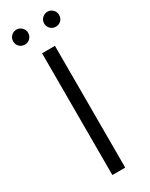

<svg xmlns="http://www.w3.org/2000/svg" viewBox="-224 -911 749 956"><g transform="rotate(-30 151.0 -433.0)"><path d="M19 -823Q19 -841 31.5 -853.5Q44 -866 62 -866Q79 -866 92 -853.5Q105 -841 105 -823Q105 -805 92.5 -792.5Q80 -780 62 -780Q44 -780 31.5 -792Q19 -804 19 -823ZM240 -866Q258 -866 270.5 -853.5Q283 -841 283 -823Q283 -804 270.5 -792Q258 -780 240 -780Q222 -780 209.5 -792.5Q197 -805 197 -823Q197 -841 210 -853.5Q223 -866 240 -866ZM114 0V-700H188V0Z"/></g></svg>

Font: Montserrat Alternates
Style: Regular
Weight: 400
Designer: Julieta Ulanovsky
Foundry: Julieta Ulanovsky
Version: Version 7.200;PS 007.200;hotconv 1.0.88;makeotf.lib2.5.64775